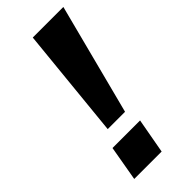

<svg xmlns="http://www.w3.org/2000/svg" viewBox="-224 -727 768 768"><g transform="rotate(-45 159.5 -343.5)"><path d="M99 -216H197L319 -687H146ZM33 0H188L215 -149H59Z"/></g></svg>

Font: Archivo ExtraBold
Style: Italic
Weight: 800
Italic angle: -10°
Designer: Hector Gatti
Foundry: Omnibus-Type
Version: Version 2.001